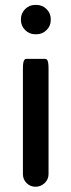

<svg xmlns="http://www.w3.org/2000/svg" viewBox="-20 -729 283 761"><path d="M70.8 -39.1V-458Q70.8 -486.3 77.6 -492.7Q80.1 -495.6 84 -495.6H159.2Q163.1 -495.6 166 -492.7Q172.4 -486.3 172.4 -458V-39.1Q172.4 -18.1 157 -3.4Q141.6 11.2 120.8 11.2Q100.1 11.2 85.4 -3.4Q70.8 -18.1 70.8 -39.1ZM63 -649.4V-653.3Q63 -676.3 79.6 -692.9Q96.2 -709.5 119.1 -709.5H125Q147.9 -709.5 164.6 -692.9Q181.2 -676.3 181.2 -653.3V-649.4Q181.2 -626.5 164.6 -609.9Q147.9 -593.3 125 -593.3H119.1Q96.2 -593.3 79.6 -609.9Q63 -626.5 63 -649.4Z"/></svg>

Font: YuPearl-Medium
Style: Medium
Weight: 500
Designer: Max Yao
Foundry: Max-Everyday
Version: Version 1.011; ttfautohint (v1.8.3)